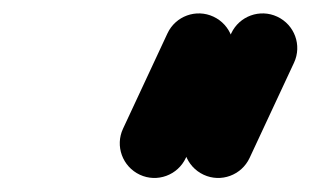

<svg xmlns="http://www.w3.org/2000/svg" viewBox="-20 -611 454 280"><path d="M317.2 -562.3C295.6 -516 274 -469.7 252.4 -423.3C240.6 -398.1 251.6 -368 276.9 -356.2C302.1 -344.4 332.2 -355.4 344 -380.7C365.6 -427 387.2 -473.3 408.8 -519.6C420.6 -544.9 409.6 -574.9 384.3 -586.7C359.1 -598.5 329 -587.6 317.2 -562.3ZM291.3 -586.7C266.1 -598.5 236 -587.6 224.2 -562.3C202.6 -516 181 -469.7 159.4 -423.3C147.6 -398.1 158.6 -368 183.9 -356.2C209.1 -344.4 239.2 -355.4 251 -380.7C272.6 -427 294.2 -473.3 315.8 -519.6C327.6 -544.9 316.6 -574.9 291.3 -586.7Z"/></svg>

Font: FRB American Cursive Guidelines Ultra
Style: Bold Italic
Weight: 1000
Italic angle: -25°
Version: Version 2.0;Modular Font Editor K font №1